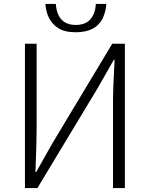

<svg xmlns="http://www.w3.org/2000/svg" viewBox="-20 -950 757 970"><path d="M106 -729H165V-297Q165 -225 159 -81H163L244 -225L547 -729H611V0H551V-437Q551 -506 559 -648H555L473 -504L169 0H106ZM274 -808Q216 -845 209 -930H262Q270 -824 363 -824Q412 -824 437 -853Q462 -882 464 -930H517Q516 -898 501 -862Q467 -787 363 -787Q306 -787 274 -808Z"/></svg>

Font: Merged Yaku Han JP Light
Style: Regular
Weight: 300
Designer: Ryoko NISHIZUKA 西塚涼子 (kana, bopomofo & ideographs); Paul D. Hunt (Latin, Greek & Cyrillic); Sandoll Communications 산돌커뮤니
Foundry: Adobe
Version: Version 2.004